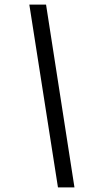

<svg xmlns="http://www.w3.org/2000/svg" viewBox="-20 -763 402 838"><path d="M233 55 108 -743H181L305 55Z"/></svg>

Font: Saira
Style: Italic
Weight: 400
Italic angle: -12°
Designer: Hector Gatti with collaboration of the Omnibus-Type team
Foundry: Omnibus-Type
Version: Version 1.100; ttfautohint (v1.8.3)